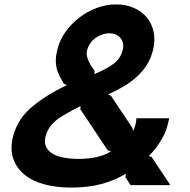

<svg xmlns="http://www.w3.org/2000/svg" viewBox="-20 -838 861 870"><path d="M752 1H572L548 -36L551 -51Q499 -20 438.5 -4Q378 12 302 12Q236 12 181.5 -2.5Q127 -17 91 -46.5Q55 -76 40 -119Q25 -162 39 -219Q59 -298 124 -353Q189 -408 283 -452L269 -459Q262 -470 254.5 -484.5Q247 -499 242 -511Q234 -533 233 -557.5Q232 -582 240 -613Q250 -656 276.5 -693Q303 -730 339 -758Q375 -786 418 -802Q461 -818 506 -818Q551 -818 587 -802Q623 -786 645.5 -758.5Q668 -731 676 -694Q684 -657 674 -614Q665 -576 646.5 -546Q628 -516 601.5 -491.5Q575 -467 542 -447.5Q509 -428 470 -410L483 -404Q494 -387 510.5 -362Q527 -337 543 -314Q561 -287 580 -258L583 -244Q590 -258 594 -274.5Q598 -291 598 -302H747L738 -266Q730 -235 707 -197.5Q684 -160 654 -131L667 -127ZM536 -612Q544 -643 526.5 -665Q509 -687 475 -687Q458 -687 441.5 -681Q425 -675 411.5 -665Q398 -655 388.5 -641Q379 -627 375 -611Q371 -597 374 -583.5Q377 -570 384 -556Q389 -546 396 -535.5Q403 -525 409 -516L407 -502Q465 -526 496 -550Q527 -574 536 -612ZM483 -152 468 -157 344 -343 345 -358 302 -335Q288 -327 274.5 -319.5Q261 -312 249 -304Q225 -287 209 -266.5Q193 -246 186 -219Q175 -173 211.5 -146Q248 -119 334 -118Q429 -118 483 -152Z"/></svg>

Font: TypoPRO Sinkin Sans
Style: 600 SemiBold Italic
Weight: 600
Italic angle: -112°
Designer: Keith Bates
Foundry: K-Type
Version: Sinkin Sans (version 1.0)  by Keith Bates   •   © 2014   www